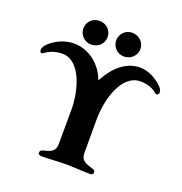

<svg xmlns="http://www.w3.org/2000/svg" viewBox="-146 -958 1031 1088"><g transform="rotate(20 369.5 -414.0)"><path d="M270 -688C312 -688 344 -720 344 -759C344 -800 312 -831 270 -831C230 -831 198 -800 198 -759C198 -720 230 -688 270 -688ZM467 -688C509 -688 542 -720 542 -759C542 -800 509 -831 467 -831C428 -831 396 -800 396 -759C396 -720 428 -688 467 -688ZM222 3C267 3 326 -2 368 -2C408 -2 472 3 516 3C527 3 534 -2 534 -12C534 -24 527 -28 513 -32C461 -46 445 -61 445 -100V-301C445 -420 492 -588 606 -588C646 -588 681 -576 707 -553C710 -551 713 -550 716 -550C723 -550 729 -557 729 -566C729 -579 720 -592 710 -601C669 -640 623 -661 575 -661C491 -661 423 -595 383 -519C382 -517 381 -514 379 -514C377 -514 376 -517 375 -520C346 -595 272 -661 179 -661C124 -661 70 -637 31 -599C21 -588 12 -575 12 -563C12 -553 17 -546 24 -546C27 -546 30 -548 33 -550C59 -570 94 -584 136 -584C249 -584 293 -412 292 -301L291 -99C291 -57 274 -43 223 -32C209 -29 202 -22 202 -11C202 -2 212 3 222 3Z"/></g></svg>

Font: EB Garamond
Style: Bold
Weight: 700
Designer: Georg Duffner and Octavio Pardo
Foundry: Georg Duffner
Version: Version 1.000;PS 001.000;hotconv 1.0.88;makeotf.lib2.5.64775